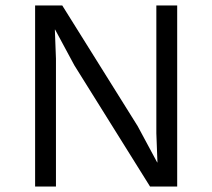

<svg xmlns="http://www.w3.org/2000/svg" viewBox="-20 -680 774 700"><path d="M626 -660V0H527L251 -442L181 -572H180L184 -466V0H108V-660H207L482 -220L553 -88H554L550 -194V-660Z"/></svg>

Font: Work Sans
Style: Regular
Weight: 400
Designer: Wei Huang
Foundry: Wei Huang
Version: Version 1.032;PS 001.032;hotconv 1.0.70;makeotf.lib2.5.58329